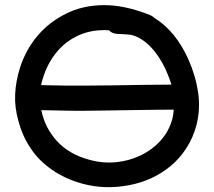

<svg xmlns="http://www.w3.org/2000/svg" viewBox="-20 -744 855 767"><path d="M310 -10Q399 14 494 -4Q540 -12 584 -32Q627 -52 662.5 -81.5Q698 -111 725 -153Q752 -195 765 -245Q781 -309 771.5 -374.5Q762 -440 733 -506Q682 -620 596 -673Q589 -680 579 -684Q479 -724 394.5 -723.5Q310 -723 243 -689Q175 -655 129 -600Q83 -545 60 -474Q43 -420 40.5 -367.5Q38 -315 54 -259Q69 -202 101 -154Q132 -105 186 -67Q240 -29 310 -10ZM336 -106Q255 -128 207 -181Q159 -234 145 -304Q202 -303 243.5 -302Q285 -301 321 -301.5Q357 -302 398.5 -302.5Q440 -303 498 -304Q614 -306 674 -306Q673 -287 669 -271Q656 -221 622.5 -183.5Q589 -146 542.5 -123.5Q496 -101 442.5 -96Q389 -91 336 -106ZM144 -404Q147 -419 155 -443Q174 -498 210 -540Q246 -582 298 -604.5Q350 -627 415 -623Q427 -611 444 -609Q460 -608 479.5 -607Q499 -606 507 -604Q547 -593 582 -556.5Q617 -520 642 -466Q657 -432 665 -406Q615 -406 553.5 -405Q492 -404 430.5 -403Q369 -402 318 -402Q260 -401 144 -404Z"/></svg>

Font: Balsamiq Sans
Style: Regular
Weight: 400
Designer: Michael Angeles
Foundry: Balsamiq SRL
Version: Version 1.020; ttfautohint (v1.8.4.7-5d5b);gftools[0.9.26]